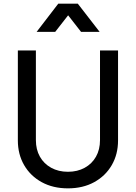

<svg xmlns="http://www.w3.org/2000/svg" viewBox="-20 -1022 746 1054"><path d="M353 12Q271 12 209 -22Q147 -56 112.5 -115.5Q78 -175 78 -251V-745H177V-253Q177 -201 199 -162Q221 -123 261 -101Q301 -79 353 -79Q405 -79 445 -101Q485 -123 507 -162Q529 -201 529 -253V-745H628V-251Q628 -175 593.5 -115.5Q559 -56 497 -22Q435 12 353 12ZM181 -847 300 -1002H407L527 -847H425L354 -938L283 -847Z"/></svg>

Font: Pitagon Sans Text Medium
Style: Regular
Weight: 500
Designer: Travis Tran
Foundry: Pitagon
Version: Version 1.000; ttfautohint (v1.8.4.7-5d5b);gftools[0.9.26]